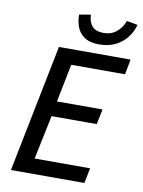

<svg xmlns="http://www.w3.org/2000/svg" viewBox="-92 -907 721 971"><g transform="rotate(10 268.0 -422.0)"><path d="M33 0 164 -655H532L517 -577H241L202 -382H436L420 -304H188L141 -78H426L410 0ZM362 -703Q313 -703 285.5 -722Q258 -741 247 -770.5Q236 -800 236 -834L295 -844Q296 -807 314.5 -785.5Q333 -764 374 -764Q413 -764 440 -786.5Q467 -809 480 -844L536 -834Q526 -797 503 -767.5Q480 -738 444.5 -720.5Q409 -703 362 -703Z"/></g></svg>

Font: Source Sans 3 ExtraLight Medium
Style: Italic
Weight: 500
Italic angle: -11°
Version: Version 3.052;hotconv 1.1.0;makeotfexe 2.6.0